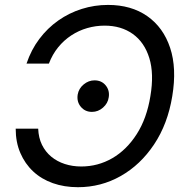

<svg xmlns="http://www.w3.org/2000/svg" viewBox="-20 -758 767 788"><path d="M299.8 10.3Q243.7 10.3 196.8 -6.3Q149.9 -22.9 116.2 -54.4Q82.5 -85.9 63.5 -130.1Q44.4 -174.3 44.4 -230H136.7Q138.2 -192.4 152.3 -163.6Q166.5 -134.8 190.4 -115Q214.4 -95.2 245.8 -85Q277.3 -74.7 313.5 -74.7Q381.8 -74.7 440.7 -108.6Q499.5 -142.6 541 -207.3Q582.5 -272 597.2 -363.3Q612.8 -455.1 592.8 -519.8Q572.8 -584.5 524.9 -618.7Q477.1 -652.8 409.2 -652.8Q373 -652.8 338.1 -642.8Q303.2 -632.8 272.7 -612.8Q242.2 -592.8 218.8 -564Q195.3 -535.2 180.7 -497.1H88.9Q107.9 -553.7 141.4 -598.1Q174.8 -642.6 219.2 -673.8Q263.7 -705.1 315.7 -721.4Q367.7 -737.8 423.3 -737.8Q518.6 -737.8 584.5 -691.7Q650.4 -645.5 678.2 -561.8Q706.1 -478 687 -363.3Q668.5 -249.5 612.5 -165.5Q556.6 -81.5 475.6 -35.6Q394.5 10.3 299.8 10.3ZM357.4 -298.8Q329.1 -298.8 311.8 -319.6Q294.4 -340.3 298.8 -369.6Q303.2 -395 323.5 -411.6Q343.8 -428.2 367.7 -428.2Q397 -428.2 413.8 -407.5Q430.7 -386.7 426.3 -358.9Q422.9 -334 402.8 -316.4Q382.8 -298.8 357.4 -298.8Z"/></svg>

Font: Inter 18pt
Style: Italic
Weight: 400
Italic angle: -9.3988°
Designer: Rasmus Andersson
Foundry: rsms
Version: Version 4.001;git-66647c0bb